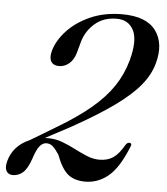

<svg xmlns="http://www.w3.org/2000/svg" viewBox="-54 -759 709 815"><g transform="rotate(5 300.5 -351.0)"><path d="M2 -48.5Q20.5 -115.5 89.5 -145L203.5 -213.5Q286 -263 342 -310.2Q398 -357.5 432 -408.2Q466 -459 482.5 -519Q506 -605.5 484.8 -648Q463.5 -690.5 413 -690.5Q356.5 -690.5 319.5 -658.2Q282.5 -626 269.5 -579.5L256.5 -532Q248 -502 228.8 -485.5Q209.5 -469 185.5 -469Q161.5 -469 151.8 -485Q142 -501 150 -531Q163 -576.5 201.5 -617.8Q240 -659 299.5 -685.2Q359 -711.5 434.5 -711.5Q537.5 -711.5 577.8 -656.5Q618 -601.5 594 -515.5Q581 -467.5 544.2 -422.5Q507.5 -377.5 438.2 -327.5Q369 -277.5 257.5 -215.5L152 -159.5Q159.5 -160 167.5 -160Q198.5 -160 227.2 -149.2Q256 -138.5 283.5 -124.2Q311 -110 337.5 -99Q364 -88 390.5 -88Q425.5 -88 449.5 -104.2Q473.5 -120.5 496.5 -161Q503.5 -171.5 513 -170.5Q525 -169 517.5 -153.5Q480.5 -61.5 436.5 -25.8Q392.5 10 339 10Q292.5 10 265 -12.8Q237.5 -35.5 215.5 -94.5Q200 -118 188.2 -128Q176.5 -138 162 -138Q145.5 -138 132.5 -122Q119.5 -106 107.5 -68Q92.5 -24 73.5 -7.5Q54.5 9 30.5 9Q11 9 2.8 -6Q-5.5 -21 2 -48.5Z"/></g></svg>

Font: Fraunces 72pt
Style: Italic
Weight: 400
Italic angle: -16°
Version: Version 1.000;[b76b70a41]